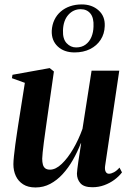

<svg xmlns="http://www.w3.org/2000/svg" viewBox="-20 -814 573 846"><path d="M136.5 12Q103.5 12 82 -1.8Q60.5 -15.5 49.8 -38.5Q39 -61.5 39 -90.5Q39 -103.5 41.5 -127Q44 -150.5 47.5 -177.2Q51 -204 54.8 -227.8Q58.5 -251.5 60.5 -265.5L89.5 -449L32.5 -469.5L35 -484.5L199 -514L217.5 -499L186 -279Q183.5 -261 180 -236.2Q176.5 -211.5 173.2 -186.8Q170 -162 168 -142.5Q166 -123 166 -115Q166 -99.5 169 -88.8Q172 -78 179.5 -72.2Q187 -66.5 200.5 -66.5Q225.5 -66.5 252 -91.8Q278.5 -117 302.5 -158Q326.5 -199 343.5 -246.5L383.5 -502.5H505.5L443 -82Q441 -66 445.8 -57.2Q450.5 -48.5 460 -48.5Q470 -48.5 482.5 -55.2Q495 -62 506.5 -75.5L517.5 -54.5Q504.5 -37 484.2 -22Q464 -7 439.2 2Q414.5 11 387 11Q349.5 11 334.2 -6.8Q319 -24.5 319 -49Q319 -54.5 320.8 -69.5Q322.5 -84.5 325.5 -104.5Q328.5 -124.5 331.8 -145.2Q335 -166 337.5 -182.5H336Q321 -144 301 -109Q281 -74 256 -46.8Q231 -19.5 201.2 -3.8Q171.5 12 136.5 12ZM308.5 -583Q262.5 -583 234.5 -609.2Q206.5 -635.5 208 -678.5Q209.5 -705 219.8 -726.5Q230 -748 247.8 -763.2Q265.5 -778.5 289 -786.5Q312.5 -794.5 340.5 -794.5Q385 -794.5 414.2 -768.5Q443.5 -742.5 441.5 -699Q440.5 -665 423.5 -638.8Q406.5 -612.5 377 -597.8Q347.5 -583 308.5 -583ZM315.5 -605Q340 -605 357 -617.5Q374 -630 382.8 -651Q391.5 -672 392 -697Q394 -735 378.5 -754.2Q363 -773.5 335.5 -773.5Q303.5 -773.5 281.2 -748.8Q259 -724 257.5 -680.5Q256 -642.5 273.5 -623.8Q291 -605 315.5 -605Z"/></svg>

Font: Merriweather 144pt SemiBold
Style: Italic
Weight: 600
Italic angle: -7.8°
Version: Version 2.101